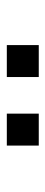

<svg xmlns="http://www.w3.org/2000/svg" viewBox="200 -908 136 577"><g transform="rotate(90 268.5 -619.0)"><path d="M321 -571V-667H417V-571ZM115 -571V-667H211V-571Z"/></g></svg>

Font: Coval
Style: Medium
Weight: 500
Foundry: Context Ltd
Version: Version 001.000